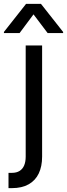

<svg xmlns="http://www.w3.org/2000/svg" viewBox="-64 -763 343 982"><path d="M151.4 -530.3H67.4V38.1C67.4 55.7 64.8 70.6 59.6 83C54.4 95.4 46.5 104.8 36.1 111.3C25.7 117.8 12.4 121.1 -3.9 121.1H-20.5V199.2H-2.9C30.9 199.2 59.4 192.7 82.5 179.7C105.6 166.7 122.9 148.1 134.3 124C145.7 99.9 151.4 71.3 151.4 38.1ZM107.4 -689.5 179.7 -593.8H258.8V-599.6L145.5 -743.2H69.3L-43.9 -599.6V-593.8H36.1Z"/></svg>

Font: Pretendard Variable
Style: Regular
Weight: 400
Designer: Base glyphs from Inter by Rasmus Andersson; Hangeul glyphs from Noto Sans CJK(Source Han Sans) by Jang Soo-young and Kan
Foundry: Kil Hyung-jin
Version: Version 1.309;Glyphs 3.2 (3225)